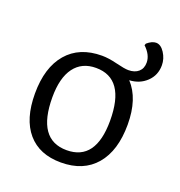

<svg xmlns="http://www.w3.org/2000/svg" viewBox="-113 -690 747 795"><g transform="rotate(20 261.0 -292.5)"><path d="M442 -593Q463 -593 479.5 -567.5Q496 -542 496 -513Q496 -469 465.5 -440Q435 -411 390 -409Q447 -348 447 -234Q447 -119 393 -55.5Q339 8 240 8Q145 8 93.5 -52Q42 -112 42 -224Q42 -339 96.5 -402.5Q151 -466 250 -466Q279 -466 317 -456.5Q355 -447 372 -447Q400 -447 416.5 -461.5Q433 -476 433 -502Q433 -536 400 -567L403 -575Q424 -593 442 -593ZM244 -410Q182 -410 148.5 -365Q115 -320 115 -234Q115 -48 245 -48Q373 -48 373 -224Q373 -410 244 -410Z"/></g></svg>

Font: Alegreya Sans SC
Style: Regular
Weight: 400
Designer: Juan Pablo del Peral
Foundry: Huerta Tipografica
Version: Version 2.007